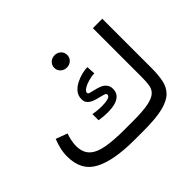

<svg xmlns="http://www.w3.org/2000/svg" viewBox="-155 -956 1190 1190"><g transform="rotate(-45 440.5 -361.0)"><path d="M380.4 -667.5Q380.4 -690.4 397 -706.1Q413.6 -721.7 437.5 -721.7Q461.4 -721.7 477.8 -706.1Q494.1 -690.4 494.1 -667.5Q494.1 -644.5 477.8 -628.9Q461.4 -613.3 437.5 -613.3Q413.6 -613.3 397 -628.9Q380.4 -644.5 380.4 -667.5ZM417.5 -88.9H494.6Q580.1 -88.9 627.2 -98.6Q674.3 -108.4 694.6 -127.4Q714.8 -146.5 719.2 -175Q723.6 -203.6 723.6 -240.7V-672.4H806.2V-242.2Q806.2 -181.6 797.1 -136.2Q788.1 -90.8 757.8 -60.5Q727.5 -30.3 665.5 -15.1Q603.5 0 498 0H417.5Q233.9 0 141.1 -49.8Q48.3 -99.6 48.3 -222.2Q48.3 -255.9 55.9 -288.1Q63.5 -320.3 75.7 -350.1L151.4 -321.8Q143.6 -300.3 138.4 -275.9Q133.3 -251.5 133.3 -229.5Q133.8 -172.4 165.5 -141.8Q197.3 -111.3 260.3 -100.1Q323.2 -88.9 417.5 -88.9ZM345.2 -297.9Q358.9 -294.9 380.1 -292.7Q401.4 -290.5 423.3 -290.5Q451.7 -290.5 474.1 -296.1Q496.6 -301.8 496.6 -317.4Q496.6 -326.7 482.9 -331.3Q469.2 -335.9 449.2 -340.3Q429.2 -344.7 409.2 -352.1Q389.2 -359.4 375.7 -373.3Q362.3 -387.2 362.3 -411.1Q362.3 -441.4 379.9 -462.9Q397.5 -484.4 424.6 -498.3Q451.7 -512.2 479.7 -519Q507.8 -525.9 528.8 -525.9L532.2 -468.3Q511.7 -468.3 483.9 -460.9Q456.1 -453.6 435.1 -441.2Q414.1 -428.7 414.1 -414.6Q414.1 -406.2 427.7 -402.1Q441.4 -397.9 461.4 -393.8Q481.4 -389.6 501.2 -381.6Q521 -373.5 533.2 -358.4Q546.4 -342.8 546.4 -319.3Q546.4 -287.1 528.8 -269.3Q511.2 -251.5 482.7 -244.4Q454.1 -237.3 421.4 -237.3Q402.3 -237.3 383.1 -239Q363.8 -240.7 345.2 -243.7Z"/></g></svg>

Font: Vazirmatn RD FD
Style: Regular
Weight: 400
Designer: Saber Rastikerdar
Foundry: Saber Rastikerdar
Version: Version 33.003